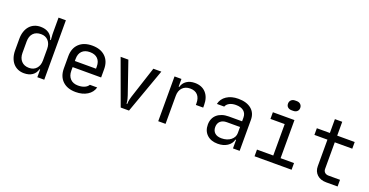

<svg xmlns="http://www.w3.org/2000/svg" viewBox="-32 -1486 4263 2216"><g transform="rotate(20 2100.0 -377.5)"><path d="M80 -345Q80 -395 93.5 -435Q107 -475 131 -502.5Q155 -530 189 -545Q223 -560 265 -560Q326 -560 366 -532.5Q406 -505 419 -455H427Q426 -472 425 -489Q423 -504 422.5 -520.5Q422 -537 422 -550V-730H512V0H427V-95H419Q406 -45 366 -17.5Q326 10 265 10Q223 10 189 -5Q155 -20 131 -47.5Q107 -75 93.5 -115Q80 -155 80 -205ZM299 -68Q355 -68 388.5 -105Q422 -142 422 -205V-345Q422 -408 388.5 -445Q355 -482 299 -482Q238 -482 204 -446Q170 -410 170 -345V-205Q170 -142 204.5 -105Q239 -68 299 -68Z M900 10Q797 10 738.5 -46Q680 -102 680 -200V-350Q680 -448 738.5 -504Q797 -560 900 -560Q1003 -560 1061.5 -504Q1120 -448 1120 -350V-249H770V-205Q770 -142 804.5 -106Q839 -70 900 -70Q945 -70 978 -84Q1011 -98 1027 -125H1117Q1100 -62 1041.5 -26Q983 10 900 10ZM1030 -324V-350Q1030 -412 996 -446Q962 -480 900 -480Q838 -480 804 -446Q770 -412 770 -350V-324Z M1250 -550H1345L1479 -161Q1487 -138 1491 -120.5Q1495 -103 1497 -91Q1499 -76 1499 -65H1508Q1507 -76 1509 -91Q1511 -103 1514 -120.5Q1517 -138 1525 -161L1652 -550H1750L1553 0H1451Z M1912 -550H1997V-455H2005Q2018 -504 2059 -532Q2100 -560 2160 -560Q2247 -560 2296.5 -505.5Q2346 -451 2346 -356V-325H2256V-345Q2256 -410 2223.5 -445.5Q2191 -481 2131 -481Q2072 -481 2037 -444.5Q2002 -408 2002 -345V0H1912Z M2463 -160Q2463 -199 2476.5 -230.5Q2490 -262 2515.5 -284Q2541 -306 2577 -318Q2613 -330 2658 -330H2822V-375Q2822 -426 2788.5 -454.5Q2755 -483 2692 -483Q2646 -483 2613.5 -466Q2581 -449 2570 -419H2480Q2494 -484 2551.5 -522Q2609 -560 2694 -560Q2796 -560 2854 -512.5Q2912 -465 2912 -380V0H2830V-105H2822Q2809 -52 2761 -21Q2713 10 2644 10Q2561 10 2512 -36Q2463 -82 2463 -160ZM2664 -64Q2698 -64 2727 -73Q2756 -82 2777 -98.5Q2798 -115 2810 -137Q2822 -159 2822 -185V-260H2660Q2610 -260 2581.5 -234Q2553 -208 2553 -162Q2553 -116 2582 -90Q2611 -64 2664 -64Z M3095 0V-82H3295V-468H3120V-550H3385V-82H3550V0ZM3315 -765H3335Q3364 -765 3382 -748Q3400 -731 3400 -704Q3400 -677 3382 -661Q3364 -645 3335 -645H3315Q3286 -645 3268 -660.5Q3250 -676 3250 -704Q3250 -731 3268 -748Q3286 -765 3315 -765Z M3660 -550H3820V-720H3910V-550H4125V-468H3910V-142Q3910 -114 3927.5 -98Q3945 -82 3975 -82H4115V0H3975Q3904 0 3862 -39Q3820 -78 3820 -142V-468H3660Z"/></g></svg>

Font: JetBrainsMono NF
Style: Regular
Weight: 400
Monospace: yes
Designer: Philipp Nurullin, Konstantin Bulenkov
Foundry: JetBrains
Version: Version 1.0.2; ttfautohint (v1.8.3)